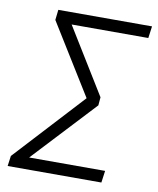

<svg xmlns="http://www.w3.org/2000/svg" viewBox="-79 -747 664 809"><g transform="rotate(10 253.0 -342.5)"><path d="M499 -634H171L344 -353L341 -318L92 -51H417L410 0H9L15 -44L287 -339L100 -641L105 -685H506Z"/></g></svg>

Font: FiraGO Light
Style: Italic
Weight: 300
Italic angle: -8°
Designer: bBox Type GmbH
Foundry: bBox Type GmbH
Version: Version 1.001